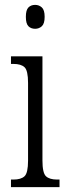

<svg xmlns="http://www.w3.org/2000/svg" viewBox="-20 -767 289 787"><path d="M124 -649Q107 -649 96.5 -659.5Q86 -670 86 -698Q86 -726 96.5 -736.5Q107 -747 124 -747Q140 -747 151.5 -736.5Q163 -726 163 -698Q163 -670 151.5 -659.5Q140 -649 124 -649ZM25 0V-31H35Q66 -31 80.5 -44.5Q95 -58 95 -109V-427Q95 -478 80.5 -491.5Q66 -505 35 -505H25V-536H154V-109Q154 -58 168.5 -44.5Q183 -31 214 -31H224V0Z"/></svg>

Font: Noto Serif ExtraCondensed Light
Style: Regular
Weight: 300
Width: 2
Designer: Monotype Design Team
Foundry: Monotype Imaging Inc.
Version: Version 2.014; ttfautohint (v1.8.4.7-5d5b)